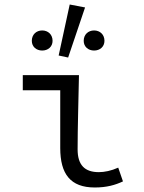

<svg xmlns="http://www.w3.org/2000/svg" viewBox="-20 -819 640 851"><path d="M400 12C453 12 491 1 525 -15L504 -76C473 -62 443 -56 418 -56C356 -56 324 -87 324 -157C324 -253 328 -377 330 -486H81V-419H247V-163C247 -48 292 12 400 12ZM167 -595C193 -595 213 -612 213 -638C213 -666 193 -684 167 -684C141 -684 121 -666 121 -638C121 -612 141 -595 167 -595ZM240 -573 282 -564 357 -786 289 -799ZM397 -595C423 -595 443 -612 443 -638C443 -666 423 -684 397 -684C371 -684 351 -666 351 -638C351 -612 371 -595 397 -595Z"/></svg>

Font: Hasklig
Style: Regular
Weight: 400
Monospace: yes
Designer: Paul D. Hunt, Teo Tuominen
Foundry: Adobe Systems Incorporated
Version: Version 2.030;PS 1.0;hotconv 16.6.51;makeotf.lib2.5.65220